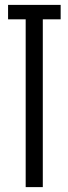

<svg xmlns="http://www.w3.org/2000/svg" viewBox="-20 -765 280 785"><path d="M85 -686H13V-745H228V-686H155V0H85Z"/></svg>

Font: Exetegue
Style: Regular
Weight: 400
Designer: Fábio Duarte Martins
Foundry: Fábio Duarte Martins
Version: Version 0.001